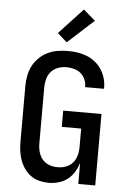

<svg xmlns="http://www.w3.org/2000/svg" viewBox="-64 -1030 728 1084"><g transform="rotate(5 300.0 -488.0)"><path d="M253 8Q227 8 200.5 1.5Q174 -5 152.5 -20.5Q131 -36 115.5 -58Q100 -80 91 -105Q82 -130 78.5 -156.5Q75 -183 75 -210V-525Q75 -554 80.5 -583.5Q86 -613 99.5 -639Q113 -665 134.5 -686Q156 -707 182.5 -720Q209 -733 238.5 -738Q268 -743 297 -743Q325 -743 352 -739Q379 -735 404.5 -725Q430 -715 452 -697.5Q474 -680 489 -657Q504 -634 511.5 -607.5Q519 -581 519 -553V-548H412V-551Q412 -572 403 -592.5Q394 -613 377.5 -626.5Q361 -640 340 -645.5Q319 -651 297 -651Q273 -651 249.5 -642.5Q226 -634 210 -615.5Q194 -597 188 -573Q182 -549 182 -525V-210Q182 -194 184.5 -178Q187 -162 193 -147Q199 -132 209.5 -119.5Q220 -107 234 -99Q248 -91 264 -87.5Q280 -84 296 -84Q312 -84 328 -87.5Q344 -91 358 -99Q372 -107 382.5 -119.5Q393 -132 399 -147Q405 -162 407.5 -178Q410 -194 410 -210V-313H300V-405H517V0H421V-120Q413 -93 398 -68Q383 -43 360.5 -25.5Q338 -8 310 0Q282 8 253 8ZM286 -791 232 -839 367 -984 434 -926Z"/></g></svg>

Font: Iosevka Aile Semibold
Style: Regular
Weight: 600
Designer: Belleve Invis
Foundry: Belleve Invis
Version: Version 31.1.0; ttfautohint (v1.8.4)